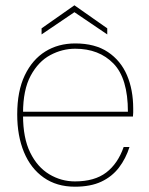

<svg xmlns="http://www.w3.org/2000/svg" viewBox="-20 -693 562 725"><path d="M263 12Q194 12 145 -22.5Q96 -57 70.5 -118.5Q45 -180 45 -261Q45 -349 73.5 -408.5Q102 -468 151 -498.5Q200 -529 264 -529Q339 -529 387.5 -496.5Q436 -464 459.5 -409Q483 -354 483 -283Q483 -274 483 -268Q483 -262 482 -253H56V-271H463Q463 -397 408.5 -453Q354 -509 264 -509Q215 -509 170 -485Q125 -461 96 -407.5Q67 -354 67 -266V-257Q67 -172 94 -117Q121 -62 166 -35Q211 -8 263 -8Q337 -8 381 -41.5Q425 -75 447 -138H469Q455 -94 429 -60Q403 -26 362.5 -7Q322 12 263 12ZM137 -563V-586L261 -673L385 -586V-563L261 -647Z"/></svg>

Font: DM Sans 11pt Thin
Style: Regular
Weight: 250
Version: Version 4.004;gftools[0.9.30]